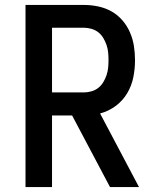

<svg xmlns="http://www.w3.org/2000/svg" viewBox="-20 -755 640 775"><path d="M83 0V-735H319Q348 -735 376.5 -729Q405 -723 430 -709Q455 -695 474 -673Q493 -651 504.5 -624.5Q516 -598 520.5 -569.5Q525 -541 525 -512Q525 -477 518 -442.5Q511 -408 493 -378Q475 -348 446.5 -327Q418 -306 384 -297L541 0H424L271 -289H190V0ZM319 -382Q334 -382 349.5 -386.5Q365 -391 377 -400.5Q389 -410 397 -423.5Q405 -437 410 -451.5Q415 -466 416.5 -481.5Q418 -497 418 -512Q418 -528 416.5 -543.5Q415 -559 410 -573.5Q405 -588 397 -601.5Q389 -615 377 -624.5Q365 -634 349.5 -638.5Q334 -643 319 -643H190V-382Z"/></svg>

Font: Iosevka Aile Semibold
Style: Regular
Weight: 600
Designer: Belleve Invis
Foundry: Belleve Invis
Version: Version 31.1.0; ttfautohint (v1.8.4)